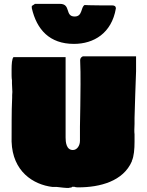

<svg xmlns="http://www.w3.org/2000/svg" viewBox="-20 -967 748 979"><path d="M41 -557.6V-558.6V-542C41 -527.3 43 -512.7 43 -498C43 -493.2 42 -487.3 42 -482.4V-468.8C38.1 -390.6 40 -321.3 39.1 -245.1C43.9 -92.8 149.4 -25.4 248 -13.7H270.5C289.1 -11.7 314.5 -7.8 333 -8.8V-9.8C337.9 -9.8 347.7 -10.7 347.7 -14.6H359.4C366.2 -11.7 373 -11.7 379.9 -11.7C490.2 -11.7 608.4 -43 652.3 -144.5V-146.5C663.1 -169.9 666 -208 666 -244.1V-282.2C665 -289.1 665 -296.9 665 -305.7C665 -314.5 666 -324.2 666 -335V-365.2C668 -446.3 670.9 -520.5 673.8 -603.5V-679.7H402.3C393.6 -675.8 388.7 -668.9 388.7 -660.2C390.6 -622.1 390.6 -580.1 390.6 -537.1C390.6 -462.9 388.7 -392.6 387.7 -321.3V-249C387.7 -224.6 373 -202.1 351.6 -202.1C317.4 -202.1 314.5 -244.1 314.5 -265.6V-675.8H48.8C41 -668 39.1 -639.6 39.1 -613.3C39.1 -588.2 38.7 -569.4 41 -557.6ZM285.6 -947.3H157.7C154.8 -943.4 145 -939.5 142.1 -936.5V-925.8C167.2 -815.7 233.2 -743.2 356.9 -743.2C458.5 -743.2 549.3 -797.9 570.8 -923.8C570.8 -936.5 562 -939.5 551.3 -939.5H495.6C467.3 -940.4 439.9 -939.5 411.6 -941.4C391.1 -930.7 401.9 -882.8 360.8 -882.8C309.4 -882.8 343.2 -947.3 285.6 -947.3Z"/></svg>

Font: Bowlby One SC
Style: Regular
Weight: 400
Width: 1
Version: Version 1.2